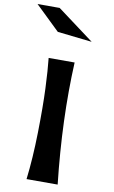

<svg xmlns="http://www.w3.org/2000/svg" viewBox="-124 -1264 789 1325"><g transform="rotate(10 271.0 -601.5)"><path d="M198 -1038 27 -1203H182L440 -1011ZM162 0Q180 -149 183.5 -330.5Q187 -512 181.5 -640Q176 -768 167 -850H349Q330 -449 380 0Z"/></g></svg>

Font: OpenDyslexic
Style: Bold
Weight: 800
Designer: Abbie Gonzalez
Version: Version 0.920;hotconv 1.0.109;makeotfexe 2.5.65596